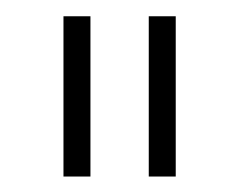

<svg xmlns="http://www.w3.org/2000/svg" viewBox="-20 -720 302 242"><path d="M94 -497.5H60V-699.5H94ZM201.5 -497.5H167.5V-699.5H201.5Z"/></svg>

Font: Argentum Novus ExtraLight
Style: Regular
Weight: 250
Designer: Julieta Ulanovsky (font) & Cristiano Sobral (main changes)
Foundry: Julieta Ulanovsky (font) & Cristiano Sobral (main changes)
Version: Version 3.00;November 27, 2020;FontCreator 13.0.0.2655 64-bi